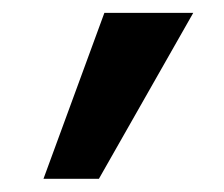

<svg xmlns="http://www.w3.org/2000/svg" viewBox="-20 -125 340 291"><path d="M45.9 146H129.9L272.9 -105.5H138.2Z"/></svg>

Font: Now Black
Style: Regular
Weight: 400
Designer: Alfredo Marco Pradil
Foundry: Alfredo Marco Pradil
Version: Version 1.200;hotconv 1.0.109;makeotfexe 2.5.65596